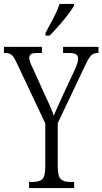

<svg xmlns="http://www.w3.org/2000/svg" viewBox="-25 -951 518 971"><path d="M122 0V-31H142Q174 -31 189 -45Q204 -59 204 -110V-327L59 -634Q45 -664 33.5 -673.5Q22 -683 1 -683H-5V-714H187V-683H162Q137 -683 130 -676Q123 -669 123 -659Q123 -649 128 -635Q133 -621 141 -606L197 -482Q212 -451 224.5 -422.5Q237 -394 247 -366Q262 -402 291 -465L353 -598Q362 -618 366 -631Q370 -644 370 -654Q370 -670 359 -676.5Q348 -683 323 -683H294V-714H473V-683H468Q449 -683 436.5 -671Q424 -659 406 -621L267 -328V-112Q267 -60 282 -45.5Q297 -31 328 -31H350V0ZM205 -784Q227 -825 246 -861Q265 -897 276 -931H349V-921Q339 -904 318.5 -877Q298 -850 273 -821.5Q248 -793 226 -771H205Z"/></svg>

Font: Noto Serif Sinhala ExtraCondensed Light
Style: Regular
Weight: 300
Width: 2
Designer: Jelle Bosma - Monotype Design Team
Foundry: Monotype Imaging Inc.
Version: Version 2.007; ttfautohint (v1.8.4.7-5d5b)